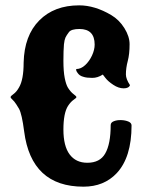

<svg xmlns="http://www.w3.org/2000/svg" viewBox="-20 -660 532 714"><path d="M290.5 34.2Q96.2 34.2 69.8 -171.4Q61.5 -235.8 50.8 -255.4Q39.6 -274.4 33.2 -282.2Q28.3 -288.1 23.9 -292Q19.5 -295.9 19.5 -298.3V-299.3Q19.5 -302.7 30.5 -310.5Q41.5 -318.4 50.8 -335Q67.9 -363.8 67.9 -427.2Q70.3 -527.8 126 -584Q181.6 -640.1 274.4 -640.1Q332.5 -640.1 393.6 -604Q423.3 -586.4 442.6 -555.4Q461.9 -524.4 461.9 -495.6Q461.9 -459 455.1 -433.1Q448.2 -407.2 448.2 -383.3Q448.2 -366.2 463.4 -343.3Q459 -331.5 439.9 -331.5Q420.9 -331.5 401.4 -344.5Q381.8 -357.4 372.1 -370.1L362.3 -382.8Q342.8 -370.1 322.8 -370.4Q302.7 -370.6 293 -373.5Q282.7 -376 277.3 -379.9Q272 -383.8 268.6 -388.7Q263.2 -395.5 263.2 -400.9L263.7 -403.3Q281.2 -403.3 296.9 -418Q312.5 -432.6 322.3 -453.9Q332 -475.1 332 -494.1Q332 -552.2 275.4 -552.2Q245.1 -552.2 236.3 -540.5Q227.1 -528.3 223.4 -520.3Q219.7 -512.2 217.8 -495.1Q216.8 -483.9 216.3 -468.5Q215.8 -453.1 215.8 -433.6Q215.8 -394.5 220.7 -369.9Q225.6 -345.2 232.9 -333.5Q243.2 -317.4 253.7 -309.8Q264.2 -302.2 264.2 -298.8Q264.2 -295.9 253.7 -288.8Q243.2 -281.7 232.9 -266.1Q215.8 -239.3 215.8 -178.2Q215.8 -116.7 239 -85.7Q262.2 -54.7 304.7 -54.7Q351.6 -54.7 371.1 -88.9Q391.6 -124 391.6 -194.8Q391.6 -204.6 403.3 -209.2Q415 -213.9 430.4 -213.4Q445.8 -212.9 457.5 -208Q469.2 -203.1 469.2 -193.4Q469.2 -75.2 414.1 -16.1Q366.7 34.2 290.5 34.2Z"/></svg>

Font: Sancreek
Style: Regular
Weight: 400
Designer: Vernon Adams
Foundry: Vernon Adams
Version: Version 1.100; ttfautohint (v1.8.4.7-5d5b)